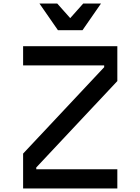

<svg xmlns="http://www.w3.org/2000/svg" viewBox="-20 -1060 790 1080"><path d="M110 0V-196L566 -682V-692H110V-800H640V-604L184 -118V-108H640V0ZM548 -1040 444 -890H306L202 -1040H302L408 -921H342L448 -1040Z"/></svg>

Font: Martian Mono SemiExpanded
Style: Regular
Weight: 400
Width: 6
Monospace: yes
Designer: Roman Shamin
Foundry: Evil Martians
Version: Version 1.000